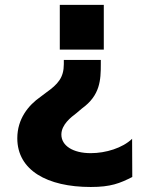

<svg xmlns="http://www.w3.org/2000/svg" viewBox="-20 -556 621 778"><path d="M400.6 -536.2H222.3V-355.1H400.6ZM388.5 -313.2H238.6V-296.2C238.6 -241.5 214.8 -214.8 167.3 -181.1L144.2 -163.7C95.2 -129.6 50.1 -74.6 50.1 4.3C50.1 133.9 171.2 201.7 347.7 201.7C429 201.7 465.6 186.8 516 161.2L515.3 6.4C476.6 43.7 408.7 64.6 347.7 64.6C275.6 64.6 228.7 34.4 228.7 -10.7C228.7 -51.1 268.1 -81.3 289.4 -97.3L312.1 -116.5C386 -169.7 388.5 -231.5 388.5 -296.2Z"/></svg>

Font: TID UI Extra Bold
Style: Regular
Weight: 800
Designer: The TID Project Authors
Foundry: Bakken & Bæck
Version: Version 1.001;hotconv 1.0.109;makeotfexe 2.5.65596